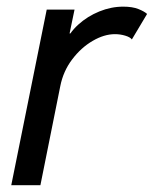

<svg xmlns="http://www.w3.org/2000/svg" viewBox="-20 -546 454 566"><path d="M13.2 0 117.7 -517.6H199.7L185.1 -447.3H196.8L171.4 -418Q183.6 -448.7 210.7 -473.4Q237.8 -498 272.7 -512.2Q307.6 -526.4 343.3 -526.4Q370.6 -526.4 388.2 -519.3Q405.8 -512.2 413.6 -504.9L368.7 -429.7Q363.8 -436.5 349.1 -440.9Q334.5 -445.3 318.8 -445.3Q287.1 -445.3 253.2 -425.5Q219.2 -405.8 192.9 -371.1Q166.5 -336.4 157.7 -292L99.1 0Z"/></svg>

Font: Reddit Sans
Style: Italic
Weight: 400
Italic angle: -11.25°
Designer: Stephen Hutchings
Version: Version 1.013